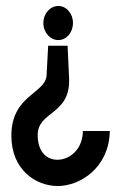

<svg xmlns="http://www.w3.org/2000/svg" viewBox="-20 -611 409 642"><path d="M18 -157C18 -43 100 11 173 11C249 11 343 -51 347 -168V-173H257V-168C254 -107 208 -74 167 -77C135 -79 107 -104 106 -157C104 -241 217 -225 211 -350L206 -458H141L136 -363C136 -297 18 -296 18 -157ZM125 -534C125 -502 148 -477 175 -477C202 -477 224 -502 224 -534C224 -566 202 -591 175 -591C148 -591 125 -566 125 -534Z"/></svg>

Font: Charger Sport
Style: SeBdNrw
Weight: 600
Designer: Jasper
Foundry: Cannot Into Space Fonts
Version: Version 1.1